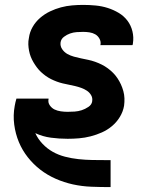

<svg xmlns="http://www.w3.org/2000/svg" viewBox="-20 -558 640 783"><path d="M430 205Q391 205 352.5 203.5Q314 202 277.5 194Q241 186 207 171Q173 156 144.5 134Q116 112 93.5 83.5Q71 55 57 21.5Q43 -12 38 -50Q33 -88 40 -126Q41 -133 43 -141Q45 -149 47 -156H178Q178 -156 178 -155.5Q178 -155 178 -154Q175 -140 183 -128.5Q191 -117 202.5 -111.5Q214 -106 228 -104Q242 -102 256 -102Q270 -102 284.5 -103Q299 -104 313 -108.5Q327 -113 340.5 -122Q354 -131 356 -145Q356 -145 356 -145.5Q356 -146 356 -146Q358 -159 351.5 -170Q345 -181 334.5 -188Q324 -195 311.5 -199.5Q299 -204 286.5 -207Q274 -210 261 -212.5Q248 -215 235.5 -218Q223 -221 211 -225.5Q199 -230 188 -235.5Q177 -241 166.5 -248.5Q156 -256 147 -264.5Q138 -273 130.5 -283Q123 -293 116.5 -304Q110 -315 105.5 -326.5Q101 -338 98.5 -351Q96 -364 95.5 -377Q95 -390 98 -404Q101 -427 113 -448Q125 -469 143.5 -485Q162 -501 184 -511.5Q206 -522 228.5 -528Q251 -534 274 -536Q297 -538 319 -538Q345 -538 370.5 -535.5Q396 -533 419.5 -525.5Q443 -518 464 -505.5Q485 -493 499.5 -474Q514 -455 520 -430.5Q526 -406 522 -381Q522 -379 521.5 -377Q521 -375 520 -374H389Q389 -374 389 -374.5Q389 -375 390 -376Q392 -389 385.5 -400.5Q379 -412 368.5 -418Q358 -424 345 -426Q332 -428 319 -428Q306 -428 292.5 -427Q279 -426 266 -421.5Q253 -417 241 -408Q229 -399 227 -385Q225 -370 233.5 -357.5Q242 -345 254.5 -338Q267 -331 281.5 -327Q296 -323 310.5 -320Q325 -317 339.5 -314Q354 -311 368 -306Q382 -301 395 -294.5Q408 -288 419.5 -279.5Q431 -271 441 -261Q451 -251 459 -239Q467 -227 473 -214Q479 -201 483 -186.5Q487 -172 487.5 -157Q488 -142 486 -127Q482 -103 469 -81.5Q456 -60 437 -44Q418 -28 395.5 -18Q373 -8 349.5 -2Q326 4 302.5 6Q279 8 256 8Q221 8 187.5 3.5Q154 -1 124 -15Q135 9 153.5 28.5Q172 48 195 61Q218 74 245 81Q272 88 300 91Q328 94 356.5 94.5Q385 95 413 95Q417 95 421.5 95Q426 95 430 95H431V205Z"/></svg>

Font: Iosevka Curly XBdExObl
Style: Regular
Weight: 800
Width: 7
Italic angle: -9°
Monospace: yes
Designer: Belleve Invis
Foundry: Belleve Invis
Version: Version 11.1.0; ttfautohint (v1.8.3)